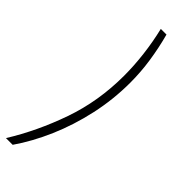

<svg xmlns="http://www.w3.org/2000/svg" viewBox="-332 -718 910 910"><g transform="rotate(45 123.0 -262.5)"><path d="M7 180H-38Q42 51 95.5 -101.5Q149 -254 149 -425Q149 -491 140.5 -562.5Q132 -634 115 -705H153Q172 -634 182.5 -563.5Q193 -493 193 -423Q193 -310 169 -201Q145 -92 103 5Q61 102 7 180Z"/></g></svg>

Font: Mulish ExtraLight
Style: Italic
Weight: 200
Italic angle: -9°
Designer: Vernon Adams
Foundry: Vernon Adams
Version: Version 3.603